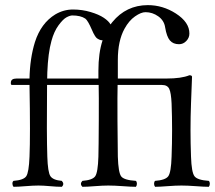

<svg xmlns="http://www.w3.org/2000/svg" viewBox="-20 -718 832 743"><path d="M719.2 -111.8Q721.2 -50.8 732.7 -35.9Q744.1 -21 788.1 -18.1Q792 -14.2 792 -7.1Q792 0 788.1 4.9Q770 4.9 737.5 2.4Q705.1 0 682.1 0Q660.2 0 628.7 2.4Q597.2 4.9 580.1 4.9Q576.2 0 576.2 -7.1Q576.2 -14.2 580.1 -18.1Q620.1 -21 631.1 -35.9Q642.1 -50.8 644 -111.8Q647.9 -214.8 644 -317.9Q642.1 -358.9 635 -374Q627.9 -389.2 606.9 -389.2H435.1Q434.1 -354 434.6 -250.5Q435.1 -147 436 -111.8Q438 -49.8 449 -35.4Q460 -21 505.9 -18.1Q509.8 -14.2 509.8 -7.1Q509.8 0 505.9 4.9Q487.8 4.9 454.8 2.4Q421.9 0 398.9 0Q377.9 0 347.4 2.4Q316.9 4.9 298.8 4.9Q287.6 -6.3 298.8 -18.1Q337.9 -21 348.4 -35.9Q358.9 -50.8 360.8 -111.8Q361.8 -147 362.3 -250.5Q362.8 -354 361.8 -389.2H162.1Q160.2 -194.3 163.1 -111.8Q165 -51.8 175 -36.4Q185.1 -21 219.2 -18.1Q230.5 -5.9 219.2 4.9Q199.2 4.9 173.1 2.4Q147 0 128.9 0Q108.9 0 79.3 2.4Q49.8 4.9 32.2 4.9Q28.3 0 28.1 -7.1Q27.8 -14.2 32.2 -18.1Q71.3 -21 81.5 -35.9Q91.8 -50.8 94.2 -111.8Q97.7 -191.9 94.2 -389.2H26.9Q22 -389.2 22 -395V-397.9Q22 -414.1 43.9 -414.1H94.2Q95.7 -492.2 115.2 -555.2Q138.7 -628.4 193.8 -662.1Q226.1 -681.2 262.2 -681.2Q297.9 -681.2 330.1 -671.6Q362.3 -662.1 381.6 -649.2Q400.9 -636.2 407.7 -623.5Q411.1 -628.4 415 -632.8Q468.3 -697.8 551.8 -698.2Q609.9 -698.2 660.2 -666Q713.4 -631.8 712.9 -587.9Q712.9 -571.8 700.9 -559.3Q689 -546.9 672.9 -546.9Q649.9 -546.9 637.5 -561.5Q625 -576.2 619.1 -611.8Q615.2 -638.7 592.5 -654.8Q569.8 -670.9 543 -670.9Q525.9 -670.9 502.4 -654.5Q479 -638.2 461.9 -606.9Q436 -560.1 436 -485.8V-414.1H624Q682.1 -414.1 712.9 -426.8Q722.7 -426.8 723.1 -420.9Q721.2 -356.9 719.2 -317.9Q715.3 -214.8 719.2 -111.8ZM162.6 -414.1H360.8V-443.8Q360.8 -513.2 377 -562Q370.1 -562 364.3 -564.7Q358.4 -567.4 354.7 -570.3Q351.1 -573.2 346.9 -580.1Q342.8 -586.9 341.3 -590.1Q339.8 -593.3 335.9 -602.1Q319.8 -639.2 310.1 -646Q292 -658.2 259.8 -658.2Q251 -658.2 237.5 -651.1Q224.1 -644 206.5 -620.1Q189 -596.2 179.2 -560.1Q166 -513.2 163.1 -438Q163.1 -429.7 162.6 -414.1Z"/></svg>

Font: Linux Libertine Display
Style: Regular
Weight: 400
Designer: Philipp H. Poll
Foundry: Philipp H. Poll
Version: Version 5.0.9